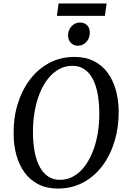

<svg xmlns="http://www.w3.org/2000/svg" viewBox="-20 -1083 740 1113"><path d="M315.5 10Q251 10 203 -14.5Q155 -39 123.2 -82Q91.5 -125 75.5 -182.2Q59.5 -239.5 59 -304.5Q57.5 -397.5 82 -478.5Q106.5 -559.5 153.2 -621.2Q200 -683 265.5 -718Q331 -753 412 -753Q477.5 -753 525.5 -728.2Q573.5 -703.5 604.8 -660.2Q636 -617 651.5 -560.8Q667 -504.5 668 -441Q669 -348.5 645 -267Q621 -185.5 574.8 -123.2Q528.5 -61 463 -25.5Q397.5 10 315.5 10ZM327.5 -40.5Q368.5 -40.5 404.2 -60Q440 -79.5 468 -115.2Q496 -151 516 -200Q536 -249 546.2 -307.8Q556.5 -366.5 555.5 -431.5Q555 -493.5 545.2 -543.2Q535.5 -593 516.2 -628.2Q497 -663.5 468 -682.5Q439 -701.5 399.5 -701.5Q358 -701.5 322.5 -682Q287 -662.5 258.8 -627.2Q230.5 -592 210.8 -543.5Q191 -495 180.8 -436.5Q170.5 -378 171 -313.5Q171.5 -250.5 181.5 -200Q191.5 -149.5 211.2 -114Q231 -78.5 259.8 -59.5Q288.5 -40.5 327.5 -40.5ZM431.5 -818Q415.5 -818 402.2 -825.8Q389 -833.5 381.8 -847.2Q374.5 -861 374.5 -879.5Q375.5 -911 395.8 -931.8Q416 -952.5 444 -952.5Q469 -952.5 485 -936.5Q501 -920.5 500.5 -894.5Q500.5 -861 480.5 -839.5Q460.5 -818 431.5 -818ZM319.5 -1063H598L588 -991H310Z"/></svg>

Font: Merriweather 24pt
Style: Italic
Weight: 400
Italic angle: -7.8°
Designer: Eben Sorkin
Foundry: Eben Sorkin
Version: Version 2.101